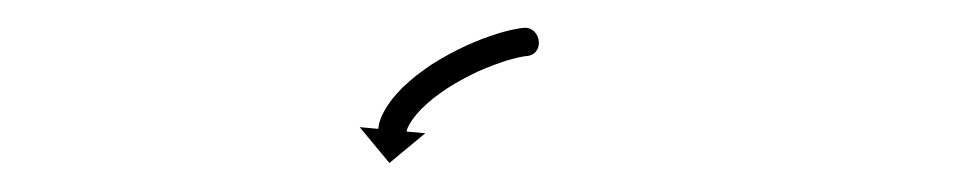

<svg xmlns="http://www.w3.org/2000/svg" viewBox="-20 -530 671 135"><path d="M349.4 -490.5C363.3 -491 360.9 -510.4 349.1 -510.5L348.9 -490.5C354.8 -490.4 354.7 -510.7 348.6 -510.4C348.6 -510.4 348.5 -510.4 348.5 -510.4C348.4 -510.4 348.4 -510.4 348.4 -510.4C347.5 -510.4 346.7 -510.3 345.8 -510.2C345.8 -510.2 345.7 -510.2 345.7 -510.1C345.6 -510.1 345.5 -510.1 345.5 -510.1C343.6 -509.8 341.6 -509.4 339.7 -509C339.7 -509 339.6 -509 339.6 -509C339.5 -509 339.5 -509 339.5 -509C336.6 -508.3 333.7 -507.5 330.9 -506.7C330.9 -506.7 330.8 -506.7 330.8 -506.7C330.7 -506.6 330.7 -506.6 330.7 -506.6C327.1 -505.5 323.6 -504.3 320.1 -503C320.1 -503 320.1 -503 320 -503C320 -503 319.9 -503 319.9 -503C316 -501.4 312 -499.8 308.2 -498.1C308.2 -498.1 308.1 -498 308.1 -498C308 -498 308 -498 308 -498C303.8 -496.1 299.8 -494 295.8 -491.9C295.8 -491.9 295.7 -491.9 295.7 -491.9C295.6 -491.8 295.6 -491.8 295.6 -491.8C291.5 -489.6 287.6 -487.2 283.7 -484.8C283.7 -484.8 283.6 -484.7 283.6 -484.7C283.5 -484.6 283.4 -484.6 283.4 -484.6C279.7 -482.1 276.1 -479.5 272.6 -476.8C272.6 -476.8 272.5 -476.8 272.4 -476.7C272.4 -476.7 272.3 -476.6 272.3 -476.6C269.2 -474 266.1 -471.3 263.1 -468.5C263.1 -468.5 263 -468.4 263 -468.4C262.9 -468.3 262.8 -468.2 262.8 -468.2C260.4 -465.7 258 -463.1 255.8 -460.4C255.8 -460.4 255.7 -460.3 255.6 -460.2C255.6 -460.1 255.5 -460 255.5 -460C253.8 -457.7 252.2 -455.4 250.7 -452.9C250.7 -452.9 250.7 -452.8 250.6 -452.7C250.5 -452.6 250.5 -452.5 250.5 -452.5C249.5 -450.7 248.6 -448.9 247.8 -447C247.8 -447 247.8 -446.9 247.7 -446.7C247.7 -446.6 247.6 -446.5 247.6 -446.5C247.2 -445.3 246.8 -444.1 246.5 -442.8C246.5 -442.8 246.5 -442.7 246.5 -442.6C246.5 -442.5 246.4 -442.4 246.4 -442.4C246.3 -441.7 246.2 -441 246.1 -440.3C246.1 -440.3 246.1 -440.2 246.1 -440.1C246.1 -440.1 246 -440 246 -440C246 -439.8 246 -439.6 246 -439.4L232.9 -440.6L253.8 -415.4L279 -436.3L265.9 -437.5C265.9 -437.7 265.9 -437.8 265.9 -437.9C265.9 -437.9 265.9 -437.8 265.9 -437.8C265.9 -437.7 265.9 -437.7 265.9 -437.7C265.9 -437.9 266 -438.2 266 -438.5C266 -438.5 266 -438.4 266 -438.3C266 -438.2 266 -438.1 266 -438.1C266.1 -438.7 266.3 -439.3 266.5 -439.9C266.5 -439.9 266.5 -439.7 266.4 -439.6C266.4 -439.5 266.3 -439.4 266.3 -439.4C266.8 -440.6 267.5 -441.8 268.1 -443C268.1 -443 268 -442.9 268 -442.8C267.9 -442.7 267.9 -442.6 267.9 -442.6C269 -444.5 270.2 -446.3 271.6 -448.1C271.6 -448.1 271.5 -448 271.4 -447.9C271.3 -447.8 271.3 -447.7 271.3 -447.7C273.1 -450 275.1 -452.2 277.2 -454.3C277.2 -454.3 277.1 -454.2 277 -454.2C277 -454.1 276.9 -454 276.9 -454C279.5 -456.5 282.2 -458.9 285 -461.1C285 -461.1 284.9 -461.1 284.9 -461C284.8 -461 284.7 -460.9 284.7 -460.9C287.9 -463.4 291.2 -465.7 294.6 -468C294.6 -468 294.5 -467.9 294.5 -467.9C294.4 -467.9 294.3 -467.8 294.3 -467.8C297.9 -470.1 301.6 -472.3 305.3 -474.3C305.3 -474.3 305.3 -474.3 305.2 -474.3C305.2 -474.3 305.1 -474.2 305.1 -474.2C308.8 -476.2 312.6 -478.1 316.4 -479.9C316.4 -479.9 316.4 -479.8 316.3 -479.8C316.3 -479.8 316.2 -479.8 316.2 -479.8C319.8 -481.4 323.5 -482.9 327.2 -484.3C327.2 -484.3 327.1 -484.3 327.1 -484.3C327 -484.3 327 -484.2 327 -484.2C330.2 -485.4 333.4 -486.5 336.7 -487.6C336.7 -487.6 336.6 -487.5 336.6 -487.5C336.5 -487.5 336.5 -487.5 336.5 -487.5C339 -488.2 341.5 -488.9 344.1 -489.5C344.1 -489.5 344 -489.5 344 -489.5C343.9 -489.5 343.9 -489.5 343.9 -489.5C345.4 -489.8 347 -490.1 348.6 -490.4C348.6 -490.4 348.5 -490.4 348.4 -490.3C348.3 -490.3 348.3 -490.3 348.3 -490.3C348.7 -490.4 349.3 -490.4 349.6 -490.5C349.6 -490.5 349.6 -490.5 349.5 -490.5C349.4 -490.5 349.4 -490.5 349.4 -490.5Z"/></svg>

Font: FRB American Cursive Just Arrows Ultra
Style: Bold Italic
Weight: 1000
Italic angle: -25°
Version: Version 2.0;Modular Font Editor K font №1